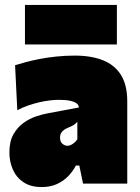

<svg xmlns="http://www.w3.org/2000/svg" viewBox="-20 -743 565 777"><path d="M149 14Q104 14 75 -5.5Q46 -25 32 -57Q18 -89 18 -126Q18 -170.5 34.2 -199.2Q50.5 -228 75 -245.5Q99.5 -263 125.5 -271.8Q151.5 -280.5 171 -284L299 -308Q299.5 -316.5 291.5 -323.5Q283.5 -330.5 265.5 -334.8Q247.5 -339 218 -339Q201 -339 180.5 -336.5Q160 -334 137.8 -328.8Q115.5 -323.5 93.2 -315.8Q71 -308 50 -297L41 -479Q60 -485 85.2 -491.8Q110.5 -498.5 141.2 -504.5Q172 -510.5 207.8 -514.2Q243.5 -518 283 -518Q349.5 -518 397 -499Q444.5 -480 469.8 -439.2Q495 -398.5 495 -333Q495 -307 495 -271.5Q495 -236 495 -212V-190Q495 -148 495 -100Q495 -52 495 0H316L301 -73H287Q274.5 -49 255.2 -29.2Q236 -9.5 209.5 2.2Q183 14 149 14ZM253 -153Q260 -153 267.2 -156.5Q274.5 -160 281 -165.8Q287.5 -171.5 293 -179V-250Q289 -245.5 284.5 -241.8Q280 -238 273 -234.2Q266 -230.5 255 -226Q247.5 -223 240.2 -218.2Q233 -213.5 228 -205.8Q223 -198 223 -186Q223 -169 232.8 -161Q242.5 -153 253 -153ZM81 -563V-723Q123 -723 169.5 -723Q216 -723 267 -723Q318 -723 364.5 -723Q411 -723 453 -723V-563Q411 -563 364.5 -563Q318 -563 267 -563Q216 -563 169.5 -563Q123 -563 81 -563Z"/></svg>

Font: Commissioner Thin Black
Style: Regular
Weight: 900
Version: Version 1.000